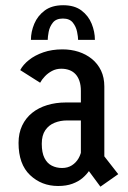

<svg xmlns="http://www.w3.org/2000/svg" viewBox="-20 -701 490 735"><path d="M364.4 13.6 298.4 -75.6 350 -140.1 432.6 -34.3ZM292.6 -131.6 338.1 -78.7Q332.9 -64.9 322.6 -49.3Q312.4 -33.7 296.4 -19.9Q280.4 -6.1 257.2 2.4Q234 11 202.3 11Q139 11 95 -30.8Q51 -72.5 51 -153.6Q51 -191.6 64.9 -220.5Q78.7 -249.4 103.1 -269Q127.6 -288.6 160.6 -298.6Q193.6 -308.7 231.6 -308.7H300.8V-239.9H236.4Q210.9 -239.9 188.9 -231Q166.9 -222.2 153.4 -202.6Q139.9 -183 139.9 -150.6Q139.9 -116.4 150.3 -96Q160.7 -75.6 178.4 -66.8Q196 -57.9 217.7 -57.9Q239.2 -57.9 255.2 -68.1Q271.2 -78.3 280.8 -95.1Q290.4 -111.9 292.6 -131.6ZM219.1 -512Q251.9 -512 280.6 -502.8Q309.4 -493.5 331.8 -475.4Q354.1 -457.2 366.8 -430.8Q379.4 -404.3 379.4 -369.9V-77.4L289.6 -94.1V-353.3Q289.6 -375.1 284 -391.2Q278.5 -407.3 268.6 -417.6Q258.8 -427.9 245 -432.9Q231.3 -437.9 214.6 -437.9Q194.9 -437.9 179.1 -429.4Q163.2 -420.9 151.7 -408.6Q140.1 -396.4 133.6 -384.3L57.4 -432.6Q68.2 -453.3 90.9 -471.4Q113.5 -489.4 146 -500.7Q178.6 -512 219.1 -512ZM98.4 -548.4Q98.4 -579.4 111.3 -610.1Q124.2 -640.7 151.4 -660.9Q178.6 -681 221.9 -681Q265.1 -681 291.8 -660.9Q318.5 -640.7 330.9 -610.1Q343.3 -579.4 343.3 -548.4H279Q279 -559.6 275.1 -579.1Q271.3 -598.6 258.9 -614.3Q246.6 -630 220.9 -630Q194.6 -630 182.3 -614.3Q169.9 -598.6 166.3 -579.1Q162.7 -559.6 162.7 -548.4Z"/></svg>

Font: League Mono Thin Condensed
Style: Regular
Weight: 100
Width: 1
Designer: Tyler Finck
Foundry: The League of Moveable Type / Tyler Finck
Version: Version 2.300;RELEASE